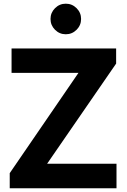

<svg xmlns="http://www.w3.org/2000/svg" viewBox="-20 -1010 679 1030"><path d="M390.9 -850.3Q366.7 -826.2 333 -826.2Q299.3 -826.2 275.1 -850.3Q251 -874.5 251 -908.2Q251 -941.9 275.1 -966.1Q299.3 -990.2 333 -990.2Q366.7 -990.2 390.9 -966.1Q415 -941.9 415 -908.2Q415 -874.5 390.9 -850.3ZM232.9 -131.8H605V0H32.2V-81.1L400.9 -619.1H42V-750H603V-668.9Z"/></svg>

Font: Orkney
Style: Bold
Weight: 700
Designer: Samuel Oakes and Alfredo Marco Pradil
Foundry: Alfredo Marco Pradil
Version: 1.0